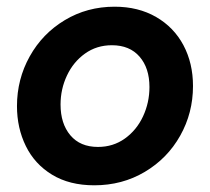

<svg xmlns="http://www.w3.org/2000/svg" viewBox="-20 -551 633 579"><path d="M31.2 -231Q31.2 -312 69.6 -380.9Q107.9 -449.7 175.3 -490.2Q242.7 -530.8 325.7 -530.8Q397 -530.8 450.7 -499.8Q504.4 -468.8 533.2 -414.6Q562 -360.4 562 -291.5Q562 -210.4 523.4 -141.8Q484.9 -73.2 416.7 -32.7Q348.6 7.8 264.2 7.8Q189.5 7.8 137 -24.2Q84.5 -56.2 57.9 -110.6Q31.2 -165 31.2 -231ZM430.7 -288.6Q430.7 -345.7 400.9 -380.1Q371.1 -414.6 317.4 -414.6Q271.5 -414.6 236.3 -389.4Q201.2 -364.3 181.9 -323.2Q162.6 -282.2 162.6 -235.8Q162.6 -178.2 192.1 -143.1Q221.7 -107.9 275.4 -107.9Q321.3 -107.9 356.7 -133.3Q392.1 -158.7 411.4 -200.2Q430.7 -241.7 430.7 -288.6Z"/></svg>

Font: Reddit Sans Chocolate
Style: Bold Italic
Weight: 700
Italic angle: -11.25°
Designer: Stephen Hutchings
Version: Version 1.013